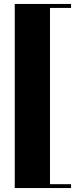

<svg xmlns="http://www.w3.org/2000/svg" viewBox="-20 -800 408 970"><path d="M54.5 150V-780H232.5V150ZM54.5 150V130.5H339V150ZM54.5 -760V-780H339V-760Z"/></svg>

Font: Bodoni Moda 11pt ExtraBold
Style: Regular
Weight: 800
Designer: Owen Earl
Foundry: indestructible type
Version: Version 2.004